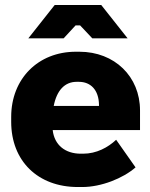

<svg xmlns="http://www.w3.org/2000/svg" viewBox="-20 -740 604 772"><path d="M493 -586 387 -720H200L94 -586H236L284 -638H302L351 -586ZM293 12H311C387 12 475 -23 525 -67L447 -178C414 -147 368 -122 314 -122H305C242 -122 199 -157 192 -216V-217H543V-296C543 -432 441 -532 299 -532H285C133 -532 25 -423 25 -270V-250C25 -93 132 12 293 12ZM196 -314C208 -376 240 -411 288 -411H297C345 -411 377 -378 378 -319V-314Z"/></svg>

Font: Fixel Text ExtraBold
Style: Regular
Weight: 800
Width: 4
Designer: AlfaBravo + MacPaw
Foundry: Kyrylo Tkachov, Marchela Mozhyna, Serhii Makarenko, Maria Weinstein, Zakhar Kryvoshyya
Version: Version 1.211